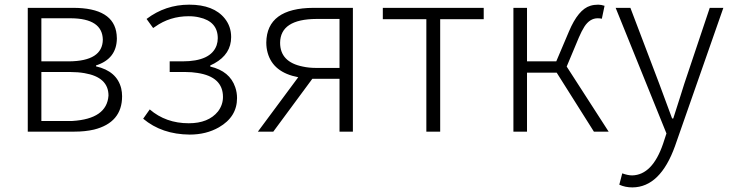

<svg xmlns="http://www.w3.org/2000/svg" viewBox="-20 -567 3148 827"><path d="M99.6 0V-533.2H294.9Q470.7 -533.2 482.4 -418Q483.4 -409.2 483.4 -401.4Q482.4 -313.5 393.6 -285.2V-281.2Q483.4 -260.7 502 -186.5Q505.9 -169.9 505.9 -152.3Q505.9 -39.1 384.8 -8.8Q346.7 0 300.8 0ZM158.2 -302.7H276.4Q421.9 -303.7 422.9 -396.5Q420.9 -487.3 285.2 -488.3H158.2ZM158.2 -45.9H291Q440.4 -54.7 447.3 -155.3Q447.3 -234.4 343.8 -252Q315.4 -256.8 283.2 -256.8H158.2Z M796.9 12.7Q676.8 11.7 596.7 -55.7L625 -95.7Q694.3 -36.1 793 -36.1Q877.9 -36.1 918.9 -86.9Q940.4 -115.2 940.4 -149.4Q940.4 -236.3 830.1 -252.9Q806.6 -256.8 779.3 -256.8H710.9V-302.7H765.6Q888.7 -302.7 913.1 -372.1Q918 -386.7 918 -402.3Q918 -474.6 837.9 -492.2Q817.4 -497.1 793 -497.1Q711.9 -497.1 648.4 -452.1Q643.6 -449.2 639.6 -446.3L611.3 -485.4Q692.4 -546.9 794.9 -546.9Q900.4 -546.9 948.2 -487.3Q975.6 -453.1 975.6 -407.2Q975.6 -334 903.3 -293.9Q894.5 -289.1 885.7 -285.2V-280.3Q969.7 -260.7 993.2 -191.4Q1001 -168.9 1001 -144.5Q1001 -63.5 922.9 -18.6Q868.2 12.7 796.9 12.7Z M1442.4 -274.4V-485.4H1342.8Q1187.5 -484.4 1186.5 -382.8Q1186.5 -299.8 1284.2 -280.3Q1310.5 -274.4 1342.8 -274.4ZM1330.1 -533.2H1500V0H1442.4V-227.5H1325.2L1157.2 0H1090.8L1264.6 -234.4Q1156.2 -254.9 1132.8 -339.8Q1127 -360.4 1127 -383.8Q1128.9 -532.2 1330.1 -533.2Z M1816.4 0V-484.4H1628.9V-533.2H2063.5V-484.4H1876V0Z M2420.9 -280.3 2601.6 0H2538.1L2377.9 -253.9H2250V0H2191.4V-533.2H2250V-302.7H2376L2430.7 -431.6Q2470.7 -526.4 2522.5 -542Q2538.1 -546.9 2556.6 -546.9Q2569.3 -546.9 2584 -542L2572.3 -486.3Q2564.5 -488.3 2554.7 -488.3Q2520.5 -488.3 2497.1 -452.1Q2485.4 -433.6 2473.6 -406.2Z M2704.1 240.2Q2672.9 240.2 2647.5 228.5L2660.2 179.7Q2684.6 188.5 2703.1 188.5Q2790 186.5 2835.9 52.7L2850.6 7.8L2631.8 -533.2H2695.3L2819.3 -207Q2856.4 -105.5 2875 -56.6H2879.9Q2889.6 -86.9 2911.1 -154.3Q2922.9 -190.4 2927.7 -207L3037.1 -533.2H3095.7L2887.7 61.5Q2824.2 239.3 2704.1 240.2Z"/></svg>

Font: Taipei Sans TC Beta Light
Style: Regular
Weight: 300
Designer: JT Foundry
Foundry: JT Foundry
Version: Version 1.000